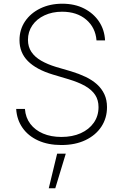

<svg xmlns="http://www.w3.org/2000/svg" viewBox="-20 -758 654 1019"><path d="M305.7 11.7Q234.9 11.7 182.1 -12.5Q129.4 -36.6 99.4 -79.8Q69.3 -123 65.9 -179.7H112.3Q115.7 -133.8 140.9 -100.6Q166 -67.4 208.3 -49.3Q250.5 -31.2 305.7 -31.2Q364.3 -31.2 408.4 -51Q452.6 -70.8 477.8 -106.7Q502.9 -142.6 502.9 -189.5Q502.9 -227.1 485.1 -254.2Q467.3 -281.2 432.4 -301.3Q397.5 -321.3 344.2 -337.4L260.7 -362.3Q172.9 -388.7 128.2 -433.6Q83.5 -478.5 83.5 -544.9Q83.5 -601.1 113 -644.8Q142.6 -688.5 194.1 -713.4Q245.6 -738.3 310.5 -738.3Q376.5 -738.3 426.3 -712.9Q476.1 -687.5 505.4 -643.8Q534.7 -600.1 537.6 -543.5H492.2Q486.8 -611.8 437.5 -653.8Q388.2 -695.8 309.6 -695.8Q257.3 -695.8 216.1 -676.5Q174.8 -657.2 151.6 -623.3Q128.4 -589.4 128.4 -546.4Q128.4 -509.8 146.7 -482.4Q165 -455.1 198.7 -435.8Q232.4 -416.5 277.3 -402.8L357.4 -379.4Q399.4 -366.7 434.6 -349.9Q469.7 -333 494.9 -310.3Q520 -287.6 533.9 -257.8Q547.9 -228 547.9 -189.5Q547.9 -131.3 518.1 -85.9Q488.3 -40.5 433.8 -14.4Q379.4 11.7 305.7 11.7ZM238.8 241.2 283.2 57.6H329.1L273.4 241.2Z"/></svg>

Font: Inter 17pt ExtraLight
Style: Regular
Weight: 250
Version: Version 4.001;git-66647c0bb